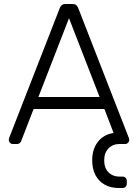

<svg xmlns="http://www.w3.org/2000/svg" viewBox="-20 -720 690 960"><path d="M573 220Q533 220 503 203Q473 186 457 155Q441 124 441 82Q441 25 470 -11.5Q499 -48 548 -55Q547 -57 546.5 -59Q546 -61 545 -63L502 -175H148L86 -15Q85 -11 79.5 -5.5Q74 0 64 0H44Q36 0 30 -6Q24 -12 24 -20Q24 -25 26 -31L279 -680Q283 -690 289.5 -695Q296 -700 308 -700H342Q354 -700 360.5 -695Q367 -690 371 -680L624 -31Q626 -25 626 -20Q626 -12 620 -6Q614 0 606 0H577Q544 0 522.5 22Q501 44 501 82Q501 120 522.5 141.5Q544 163 577 163H592Q602 163 608 169Q614 175 614 185V198Q614 208 608 214Q602 220 592 220ZM172 -235H478L325 -629Z"/></svg>

Font: Rubik Light
Style: Regular
Weight: 300
Designer: Hubert and Fischer
Foundry: Hubert and Fischer
Version: Version 2.300;gftools[0.9.30]